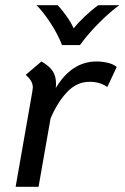

<svg xmlns="http://www.w3.org/2000/svg" viewBox="-20 -717 478 737"><path d="M428 -460 392 -383Q364 -403 324 -403Q274 -403 236.5 -362.5Q199 -322 174 -262L128 0H40L104 -365Q106 -377 106 -381Q106 -394 99.5 -405.5Q93 -417 79 -430L139 -481Q169 -464 182 -444.5Q195 -425 195 -397Q195 -386 194 -379Q255 -481 351 -481Q372 -481 393.5 -476Q415 -471 428 -460ZM120 -697H201Q218 -680 235.5 -655Q253 -630 263 -608Q278 -628 305 -653.5Q332 -679 357 -697H438Q404 -673 360.5 -629.5Q317 -586 287 -544H218Q202 -586 173 -630Q144 -674 120 -697Z"/></svg>

Font: KoHo Medium
Style: Italic
Weight: 500
Italic angle: -10°
Designer: Cadson Demak & Katatrad Team
Foundry: Cadson Demak Co.,Ltd.
Version: Version 1.000